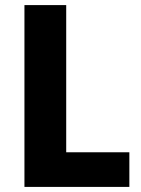

<svg xmlns="http://www.w3.org/2000/svg" viewBox="-20 -734 555 754"><path d="M76 0V-714H240V-136H488V0Z"/></svg>

Font: Noto Sans Ethiopic SemiCondensed ExtraBold
Style: Regular
Weight: 800
Width: 4
Designer: Monotype Design Team
Foundry: Monotype Imaging Inc.
Version: Version 2.102; ttfautohint (v1.8.4.7-5d5b)